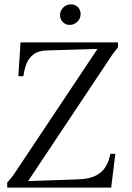

<svg xmlns="http://www.w3.org/2000/svg" viewBox="-20 -859 603 879"><path d="M13 0V-23Q24 -35 34.5 -48.5Q45 -62 53 -75L425 -633V-635L193 -628Q156 -627 134 -610.5Q112 -594 101.5 -567.5Q91 -541 87 -510H64L74 -665H520V-642Q509 -629 499 -615.5Q489 -602 481 -589L110 -32V-30L341 -38Q391 -40 420.5 -56Q450 -72 465 -98Q480 -124 485 -155H508L489 0ZM299 -745Q280 -745 267.5 -758Q255 -771 255 -789Q255 -810 269.5 -824.5Q284 -839 305 -839Q324 -839 336.5 -826.5Q349 -814 349 -795Q349 -774 334 -759.5Q319 -745 299 -745Z"/></svg>

Font: Bona Nova
Style: Italic
Weight: 400
Italic angle: -4°
Designer: Mateusz Machalski
Foundry: Capitalics
Version: Version 4.001; ttfautohint (v1.8.3)